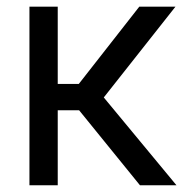

<svg xmlns="http://www.w3.org/2000/svg" viewBox="-20 -550 551 570"><path d="M67.4 -530.3H151.4V-300.8H213.9L393.6 -530.3H501L288.1 -260.7L503.9 0H395.5L214.8 -222.7H151.4V0H67.4Z"/></svg>

Font: WEMIX Pretendard Variable
Style: Regular
Weight: 400
Designer: Base glyphs from Inter by Rasmus Andersson; Hangeul glyphs from Noto Sans CJK(Source Han Sans) by Jang Soo-young and Kan
Foundry: Kil Hyung-jin
Version: Version 1.000;Glyphs 3.2 (3208)